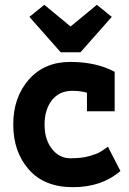

<svg xmlns="http://www.w3.org/2000/svg" viewBox="-20 -767 535 797"><path d="M480 -57Q402 10 283 10Q164 10 99.5 -63.5Q35 -137 35 -250Q35 -363 99.5 -436.5Q164 -510 271.5 -510Q379 -510 456 -469V-305H341V-382Q314 -390 280 -390Q226 -390 195.5 -351Q165 -312 165 -250Q165 -188 195.5 -149Q226 -110 272.5 -110Q319 -110 350.5 -119Q382 -128 394.5 -135.5Q407 -143 428 -158ZM232 -550 102 -697 164 -747 273 -657 382 -747 444 -697 314 -550Z"/></svg>

Font: Cherry Swash
Style: Bold
Weight: 700
Designer: Kasatkina Nataliya
Foundry: Nataliya Kasatkina
Version: Version 1.001